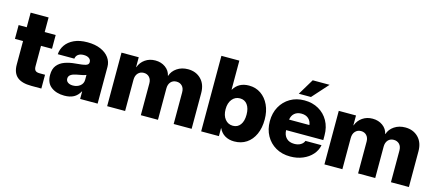

<svg xmlns="http://www.w3.org/2000/svg" viewBox="-53 -1252 4060 1786"><g transform="rotate(15 1977.5 -358.5)"><path d="M369.6 -515.6V-382.8H263.7V-186.5Q263.7 -157.7 275.9 -145.3Q288.1 -132.8 317.9 -132.8H369.6V0H273.4Q180.2 0 135.5 -38.3Q90.8 -76.7 90.8 -156.7V-382.8H12.7V-515.6H90.8V-656.2H263.7V-515.6Z M591.8 8.8Q514.2 8.8 464.6 -29.1Q415 -66.9 415 -143.6Q415 -201.7 442.1 -235.6Q469.2 -269.5 514.6 -285.9Q560.1 -302.2 614.7 -306.6Q684.1 -312 712.4 -320.6Q740.7 -329.1 740.7 -352.1V-354.5Q740.7 -376.5 721.9 -390.1Q703.1 -403.8 670.9 -403.8Q637.2 -403.8 617.2 -388.9Q597.2 -374 594.2 -348.1H434.6Q437.5 -396.5 465.3 -437Q493.2 -477.5 545.4 -502.2Q597.7 -526.9 674.3 -526.9Q748 -526.9 801.3 -503.9Q854.5 -481 883.1 -441.7Q911.6 -402.3 911.6 -354V0H743.2V-72.3H741.2Q717.8 -29.8 681.6 -10.5Q645.5 8.8 591.8 8.8ZM645 -103Q685.1 -103 713.6 -125.2Q742.2 -147.5 742.2 -185.1V-231Q728.5 -225.1 706.1 -220.2Q683.6 -215.3 652.8 -210Q620.1 -204.6 599.1 -190.7Q578.1 -176.8 578.1 -152.3Q578.1 -128.9 596.7 -116Q615.2 -103 645 -103Z M1003.4 0V-515.6H1169.4V-420.9H1171.4Q1189 -469.2 1230.5 -498Q1272 -526.9 1327.6 -526.9Q1384.3 -526.9 1425.3 -497.1Q1466.3 -467.3 1476.1 -419.4H1478Q1492.7 -466.8 1537.4 -496.8Q1582 -526.9 1642.6 -526.9Q1719.2 -526.9 1768.1 -477.8Q1816.9 -428.7 1816.9 -343.3V0H1644V-304.2Q1644 -344.2 1622.8 -366Q1601.6 -387.7 1568.4 -387.7Q1533.7 -387.7 1513.2 -364.3Q1492.7 -340.8 1492.7 -302.2V0H1327.6V-306.2Q1327.6 -343.3 1307.1 -365.5Q1286.6 -387.7 1252.9 -387.7Q1219.7 -387.7 1198 -364.3Q1176.3 -340.8 1176.3 -299.8V0Z M2228 11.2Q2177.2 11.2 2139.2 -11.2Q2101.1 -33.7 2081.5 -76.7H2079.6V0H1908.7V-727.5H2081.5V-448.7H2084Q2130.4 -526.9 2230 -526.9Q2294.9 -526.9 2344.7 -492.7Q2394.5 -458.5 2422.9 -397.9Q2451.2 -337.4 2451.2 -258.8Q2451.2 -177.2 2423.6 -116.5Q2396 -55.7 2345.9 -22.2Q2295.9 11.2 2228 11.2ZM2179.2 -126.5Q2224.6 -126.5 2250.5 -161.6Q2276.4 -196.8 2276.4 -258.8Q2276.4 -319.8 2250.5 -355Q2224.6 -390.1 2179.2 -390.1Q2132.8 -390.1 2103.8 -354.2Q2074.7 -318.4 2074.7 -258.8Q2074.7 -198.2 2103.8 -162.4Q2132.8 -126.5 2179.2 -126.5Z M2768.1 11.7Q2688.5 11.7 2628.4 -22.9Q2568.4 -57.6 2534.7 -118.4Q2501 -179.2 2501 -257.8Q2501 -336.4 2534.7 -397.2Q2568.4 -458 2627.7 -492.7Q2687 -527.3 2763.7 -527.3Q2841.3 -527.3 2900.6 -493.4Q2960 -459.5 2993.4 -399.7Q3026.9 -339.8 3026.9 -261.7V-215.8H2668.9Q2670.4 -167.5 2698 -139.6Q2725.6 -111.8 2774.4 -111.8Q2810.1 -111.8 2835 -126.5Q2859.9 -141.1 2868.7 -165.5H3023.4Q3013.7 -113.8 2978 -73.7Q2942.4 -33.7 2887.9 -11Q2833.5 11.7 2768.1 11.7ZM2670.4 -317.4H2866.2Q2860.8 -356.4 2835.2 -378.7Q2809.6 -400.9 2768.1 -400.9Q2727.1 -400.9 2701.4 -378.7Q2675.8 -356.4 2670.4 -317.4ZM2695.3 -573.2 2788.1 -727.5H2950.7L2812.5 -573.2Z M3095.7 0V-515.6H3261.7V-420.9H3263.7Q3281.2 -469.2 3322.8 -498Q3364.3 -526.9 3419.9 -526.9Q3476.6 -526.9 3517.6 -497.1Q3558.6 -467.3 3568.4 -419.4H3570.3Q3585 -466.8 3629.6 -496.8Q3674.3 -526.9 3734.9 -526.9Q3811.5 -526.9 3860.4 -477.8Q3909.2 -428.7 3909.2 -343.3V0H3736.3V-304.2Q3736.3 -344.2 3715.1 -366Q3693.8 -387.7 3660.6 -387.7Q3626 -387.7 3605.5 -364.3Q3585 -340.8 3585 -302.2V0H3419.9V-306.2Q3419.9 -343.3 3399.4 -365.5Q3378.9 -387.7 3345.2 -387.7Q3312 -387.7 3290.3 -364.3Q3268.6 -340.8 3268.6 -299.8V0Z"/></g></svg>

Font: Inter Display Extra Bold
Style: Regular
Weight: 800
Designer: Rasmus Andersson
Foundry: rsms
Version: Version 4.000;git-4fc901f